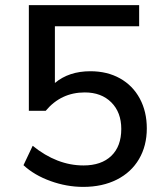

<svg xmlns="http://www.w3.org/2000/svg" viewBox="-20 -725 640 752"><path d="M555 -222Q555 -154 524.5 -102Q494 -50 437.5 -21.5Q381 7 306 7Q241 7 177.5 -16Q114 -39 72 -78L108 -154Q203 -77 307 -77Q377 -77 416 -114.5Q455 -152 455 -220Q455 -285 416 -324Q377 -363 312 -363Q219 -363 159 -291H93V-705H525V-622H195V-400Q250 -446 334 -446Q400 -446 450 -418Q500 -390 527.5 -339Q555 -288 555 -222Z"/></svg>

Font: wassup Sans
Style: Medium
Weight: 600
Version: Version 2.001